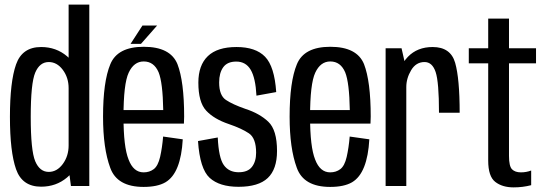

<svg xmlns="http://www.w3.org/2000/svg" viewBox="-20 -805 2362 831"><path d="M287 0H366.5V-785H277V-77ZM158 3Q223 3 270.2 -36.8Q317.5 -76.5 317.5 -130.5L277 -175.5Q277 -129.5 251.8 -95.2Q226.5 -61 191 -61Q152 -61 132.5 -107Q113 -153 113 -299Q113 -445 132.5 -490.8Q152 -536.5 191 -536.5Q226.5 -536.5 251.8 -502.8Q277 -469 277 -423.5L317.5 -467Q317.5 -521.5 270.2 -561.5Q223 -601.5 158 -601.5Q76 -601.5 49.5 -526.2Q23 -451 23 -299Q23 -148 49.5 -72.5Q76 3 158 3Z M601.5 4V-59Q557.5 -59 536.5 -114.5Q514.5 -169 514.5 -300Q514.5 -442.5 537 -490.5Q559.5 -539 602 -539Q646.5 -539 666.5 -492Q684.5 -447.5 686.5 -328.5H505V-270H776Q777 -285 777 -300.5Q777 -452.5 748 -527.5Q717.5 -602.5 602 -602.5Q488.5 -602.5 457.5 -527Q426 -451.5 426 -300Q426 -163 457 -79Q486.5 4 601.5 4ZM601.5 -59V4Q661.5 4 696 -16Q730 -36 748.5 -83Q767 -129.5 771 -202L686 -214Q682 -165.5 673 -126Q664 -87 645.5 -73Q627 -59 601.5 -59ZM545 -615H590L660 -694.5H596.5Z M1012.5 3.5Q1098.5 3.5 1138.8 -34.5Q1179 -72.5 1179 -151.5Q1179 -242.5 1141.2 -278.2Q1103.5 -314 1041.5 -334Q987 -353 957.8 -372.5Q928.5 -392 928.5 -448Q928.5 -489.5 946.2 -514Q964 -538.5 1002.5 -538.5Q1044 -538.5 1065 -503Q1086 -467.5 1090 -391L1175.5 -406.5Q1168 -517.5 1127.2 -559.5Q1086.5 -601.5 1003.5 -601.5Q920.5 -601.5 879.5 -562Q838.5 -522.5 838.5 -447.5Q838.5 -362.5 872.5 -326Q906.5 -289.5 970.5 -268Q1026 -249 1057.2 -228Q1088.5 -207 1088.5 -144Q1088.5 -106 1070.5 -82.8Q1052.5 -59.5 1013 -59.5Q970.5 -59.5 948.5 -90.8Q926.5 -122 922.5 -210L837 -194.5Q845 -74 887.5 -35.2Q930 3.5 1012.5 3.5Z M1409 4V-59Q1365 -59 1344 -114.5Q1322 -169 1322 -300Q1322 -442.5 1344.5 -490.5Q1367 -539 1409.5 -539Q1454 -539 1474 -492Q1492 -447.5 1494 -328.5H1312.5V-270H1583.5Q1584.5 -285 1584.5 -300.5Q1584.5 -452.5 1555.5 -527.5Q1525 -602.5 1409.5 -602.5Q1296 -602.5 1265 -527Q1233.5 -451.5 1233.5 -300Q1233.5 -163 1264.5 -79Q1294 4 1409 4ZM1409 -59V4Q1469 4 1503.5 -16Q1537.5 -36 1556 -83Q1574.5 -129.5 1578.5 -202L1493.5 -214Q1489.5 -165.5 1480.5 -126Q1471.5 -87 1453 -73Q1434.5 -59 1409 -59Z M1880 -317H1969.5Q1969.5 -464.5 1950 -533Q1930.5 -601.5 1852.5 -601.5Q1786.5 -601.5 1745.5 -559.2Q1704.5 -517 1704.5 -447.5L1738.5 -428Q1738.5 -466 1759.5 -501.2Q1780.5 -536.5 1817.5 -536.5Q1851 -536.5 1865.5 -493.2Q1880 -450 1880 -317ZM1649 0H1738.5V-505.5L1718 -596H1649Z M2203 6Q2242.5 6 2279 -3.5V-67Q2258 -59 2234.5 -59Q2209.5 -59 2196.2 -72.2Q2183 -85.5 2183 -130V-531H2300V-596H2183V-724.5H2093V-596H2009V-531H2093V-110Q2093 -41.5 2123.5 -17.8Q2154 6 2203 6Z"/></svg>

Font: Anybody Condensed
Style: Regular
Weight: 400
Width: 3
Designer: Tyler Finck
Foundry: Etcetera Type Company
Version: Version 1.113;gftools[0.9.25]